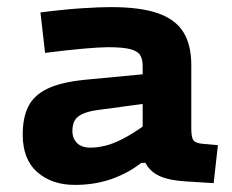

<svg xmlns="http://www.w3.org/2000/svg" viewBox="-20 -510 654 541"><path d="M235 -94Q253 -94 275 -99Q297 -104 325.5 -118.5Q354 -133 390 -159V-51H378Q341 -22 294 -5.5Q247 11 191 11Q126 11 85 -25Q44 -61 44 -131Q44 -178 59.5 -209.5Q75 -241 112.5 -259.5Q150 -278 217 -285L396 -302V-219L255 -200Q227 -196 211.5 -188.5Q196 -181 190 -169.5Q184 -158 184 -141Q184 -120 197 -107Q210 -94 235 -94ZM519 -149Q519 -124 524.5 -115.5Q530 -107 549 -105L594 -101L582 6L501 1Q455 -2 428.5 -14.5Q402 -27 390 -51L382 -90V-324Q382 -343 375 -354.5Q368 -366 347 -371.5Q326 -377 285 -377Q261 -377 216 -373Q171 -369 107 -361L94 -475Q165 -484 214.5 -487Q264 -490 292 -490Q376 -490 425.5 -472.5Q475 -455 497 -419Q519 -383 519 -327Z"/></svg>

Font: Intel One Mono Light
Style: Regular
Weight: 300
Monospace: yes
Designer: Fred Shallcrass
Foundry: Frere-Jones Type LLC
Version: Version 1.004